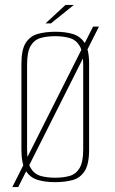

<svg xmlns="http://www.w3.org/2000/svg" viewBox="-20 -728 467 780"><path d="M30 32 358 -620H382L54 32ZM203 12Q164 12 133.5 3Q103 -6 85 -34Q67 -62 67 -120V-469Q67 -527 85 -554.5Q103 -582 134.5 -590.5Q166 -599 205 -599Q245 -599 275.5 -590Q306 -581 324 -553.5Q342 -526 342 -469V-120Q342 -61 324 -33Q306 -5 275 3.5Q244 12 203 12ZM204 -6Q238 -6 263.5 -13.5Q289 -21 303.5 -45.5Q318 -70 318 -121V-466Q318 -517 303.5 -541.5Q289 -566 263 -573.5Q237 -581 204 -581Q170 -581 144.5 -573.5Q119 -566 104.5 -541.5Q90 -517 90 -466V-121Q90 -70 104.5 -45.5Q119 -21 144.5 -13.5Q170 -6 204 -6ZM165 -633 246 -708H280L187 -633Z"/></svg>

Font: Alumni Sans SC Thin
Style: Regular
Weight: 100
Designer: Robert E. Leuschke
Foundry: Robert E. Leuschke
Version: Version 1.018